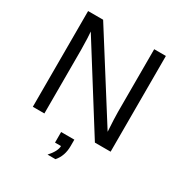

<svg xmlns="http://www.w3.org/2000/svg" viewBox="-204 -836 1130 1195"><g transform="rotate(30 361.0 -238.0)"><path d="M641 0H528L160 -586L163 -539L165 -457V0H82V-688H190L563 -98Q557 -194 557 -237V-688H641ZM408 48V94Q408 165 367 212H310Q356 161 356 124H313V48Z"/></g></svg>

Font: Libra Sans
Style: Regular
Weight: 400
Foundry: Context Ltd
Version: Version 1.002